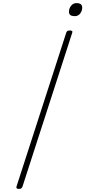

<svg xmlns="http://www.w3.org/2000/svg" viewBox="-20 -1213 554 1247"><path d="M104 14Q92 14 88.5 10Q85 6 87 -1L410 -1000Q413 -1008 417.5 -1011.5Q422 -1015 434 -1015Q444 -1015 448 -1011.5Q452 -1008 449 -1000L126 -1Q123 6 118.5 10Q114 14 104 14ZM465 -1108Q448 -1108 438 -1114.5Q428 -1121 428 -1137Q428 -1159 442 -1176Q456 -1193 478 -1193Q494 -1193 504 -1186Q514 -1179 514 -1164Q514 -1143 501 -1125.5Q488 -1108 465 -1108Z"/></svg>

Font: Playwrite BE VLG Thin
Style: Regular
Weight: 250
Designer: Veronika Burian, José Scaglione
Foundry: TypeTogether
Version: Version 1.002